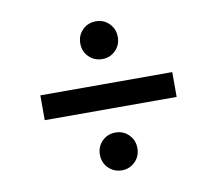

<svg xmlns="http://www.w3.org/2000/svg" viewBox="-68 -729 815 731"><g transform="rotate(-10 339.5 -363.0)"><path d="M347 -505Q316 -505 295 -526Q274 -547 274 -578Q274 -609 295 -630Q316 -651 347 -651Q377 -651 398 -630Q419 -609 419 -578Q419 -547 398 -526Q377 -505 347 -505ZM600 -410V-314H90V-410ZM347 -75Q316 -75 295 -96Q274 -117 274 -148Q274 -179 295 -200Q316 -221 347 -221Q377 -221 398 -200Q419 -179 419 -148Q419 -117 398 -96Q377 -75 347 -75Z"/></g></svg>

Font: MSTAGE Medium
Style: Regular
Weight: 500
Designer: Ninad Kale (Devanagari), Jonny Pinhorn (Latin)
Foundry: Indian Type Foundry
Version: 4.004